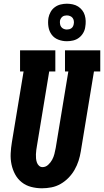

<svg xmlns="http://www.w3.org/2000/svg" viewBox="-20 -1006 560 1034"><path d="M206 8Q176 8 147.5 0.5Q119 -7 97 -24.5Q75 -42 61.5 -67Q48 -92 42 -120.5Q36 -149 37.5 -179.5Q39 -210 44 -240L107 -621H88V-735H278V-621H245L179 -221Q177 -210 175.5 -198.5Q174 -187 173.5 -175.5Q173 -164 174 -153Q175 -142 178.5 -131.5Q182 -121 190 -113.5Q198 -106 209 -106Q226 -106 239.5 -118.5Q253 -131 261 -146Q269 -161 273 -177Q277 -193 280 -209L348 -621H330V-735H520V-621H486L415 -190Q411 -165 403 -140Q395 -115 381.5 -91.5Q368 -68 349 -48.5Q330 -29 306.5 -15.5Q283 -2 257 3Q231 8 206 8ZM340 -784Q316 -784 294 -792.5Q272 -801 258.5 -819Q245 -837 241 -861Q237 -885 241 -910Q244 -926 252.5 -941.5Q261 -957 275.5 -967.5Q290 -978 307 -982Q324 -986 340 -986Q356 -986 372 -982.5Q388 -979 400.5 -971Q413 -963 422.5 -951Q432 -939 436.5 -924Q441 -909 441.5 -893Q442 -877 439 -860Q437 -844 428 -828.5Q419 -813 405 -802.5Q391 -792 374 -788Q357 -784 340 -784ZM340 -847Q346 -847 352.5 -848.5Q359 -850 364.5 -854Q370 -858 373 -864Q376 -870 377 -876Q379 -885 377.5 -894Q376 -903 371 -909.5Q366 -916 357.5 -919.5Q349 -923 340 -923Q334 -923 327.5 -921.5Q321 -920 316 -916Q311 -912 307.5 -906Q304 -900 303 -894Q302 -885 303.5 -876Q305 -867 310 -860.5Q315 -854 323 -850.5Q331 -847 340 -847Z"/></svg>

Font: Iosevka Slab Heavy
Style: Italic
Weight: 900
Italic angle: -9°
Monospace: yes
Designer: Belleve Invis
Foundry: Belleve Invis
Version: Version 11.1.0; ttfautohint (v1.8.3)